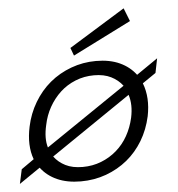

<svg xmlns="http://www.w3.org/2000/svg" viewBox="-119 -714 715 772"><g transform="rotate(-5 238.5 -328.0)"><path d="M-56.2 -58.1 -4.9 -94.2Q-25.9 -150.9 -9.8 -226.1Q1 -277.8 27.6 -322.5Q54.2 -367.2 92 -398.7Q129.9 -430.2 178 -448Q226.1 -465.8 278.8 -465.8Q334 -465.8 374 -447.5Q414.1 -429.2 439 -396L524.9 -455.1L513.2 -397L459 -359.9Q481.9 -300.8 466.8 -226.1Q455.1 -172.9 429 -129.4Q402.8 -85.9 365 -54.9Q327.1 -23.9 279.1 -6.3Q231 11.2 176.8 11.2Q122.1 11.2 81.5 -6.8Q41 -24.9 16.1 -58.1L-68.8 0ZM399.9 -226.1Q411.1 -277.8 397.9 -318.8L74.2 -98.1Q91.8 -74.2 119.9 -60.1Q147.9 -45.9 189 -45.9Q229 -45.9 263.9 -59.6Q298.8 -73.2 326.4 -97.2Q354 -121.1 372.6 -154.1Q391.1 -187 399.9 -226.1ZM57.1 -226.1Q44.9 -173.8 56.2 -136.2L380.9 -356.9Q362.8 -380.9 334.5 -395Q306.2 -409.2 266.1 -409.2Q226.1 -409.2 190.9 -395Q155.8 -380.9 128.9 -356Q102.1 -331.1 83.5 -298.1Q64.9 -265.1 57.1 -226.1ZM429.2 -613.8 192.9 -495.1 181.2 -526.9 408.2 -667Z"/></g></svg>

Font: Anonymous Pro
Style: Italic
Weight: 400
Italic angle: -12°
Monospace: yes
Designer: Mark Simonson
Version: Version 1.003